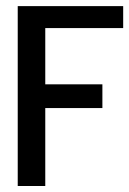

<svg xmlns="http://www.w3.org/2000/svg" viewBox="-20 -620 431 640"><path d="M390.6 -526.4H130.9V-338.9H321.3V-259.8H130.9V0H39.1V-599.6H390.6Z"/></svg>

Font: RIT TN Joy
Style: Bold
Weight: 700
Designer: Hussain K H
Foundry: Rachana Institute of Typography
Version: 1.6.2